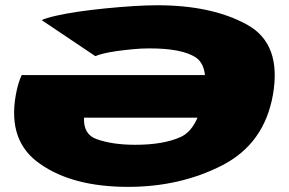

<svg xmlns="http://www.w3.org/2000/svg" viewBox="-20 -704 1100 730"><path d="M467 6.5Q665 6.5 825 -75.5Q984.5 -157.5 1017.5 -342.5Q1052 -537.5 919 -610.5Q785 -684 579 -684L548.5 -520Q670.5 -520 723 -486.5Q774.5 -453.5 755 -342.5Q732.5 -212.5 666.5 -183Q601.5 -153.5 493.5 -153.5Q407.5 -153.5 347.5 -175Q296.5 -193 299.5 -256.5H763.5L792.5 -418.5H62.5Q48.5 -389.5 40 -342.5Q8.5 -165.5 133 -80.5Q257 6.5 467 6.5ZM342.5 -490.5Q353.5 -495.5 375 -500.8Q396.5 -506 425.5 -510Q454.5 -514 486 -517Q517.5 -520 548.5 -520L585.5 -623L579 -684Q538 -684 486.8 -680.8Q435.5 -677.5 382 -672.2Q328.5 -667 279.2 -659.8Q230 -652.5 192.5 -644Q155 -635.5 138.5 -627.5Z"/></svg>

Font: Anybody ExtraExpanded Black
Style: Italic
Weight: 900
Width: 8
Italic angle: -10°
Version: Version 1.113;gftools[0.9.25]